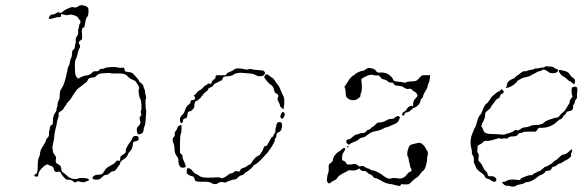

<svg xmlns="http://www.w3.org/2000/svg" viewBox="-20 -697 2228 733"><path d="M505 -177Q507 -177 508.5 -172.5Q510 -168 509 -164Q508 -159 495 -157Q489 -156 488.5 -153.5Q488 -151 486 -139Q484 -127 476.5 -119.5Q469 -112 468 -107Q466 -97 448 -86Q440 -81 439 -75Q438 -69 435 -66Q432 -63 428 -57Q420 -43 411 -43Q405 -43 401 -38Q392 -29 382 -29Q378 -29 369 -20Q360 -11 351 -11Q342 -11 337.5 -12.5Q333 -14 333 -17.5Q333 -21 338 -25Q344 -30 355.5 -30Q367 -30 371.5 -34.5Q376 -39 380.5 -47.5Q385 -56 401.5 -64.5Q418 -73 421 -78Q424 -85 432 -84L438 -83L439 -91Q439 -96 439.5 -97.5Q440 -99 441.5 -100.5Q443 -102 447 -105Q454 -109 456.5 -111.5Q459 -114 460 -116Q461 -118 460 -122Q460 -128 462.5 -131.5Q465 -135 466.5 -139Q468 -143 471 -147Q482 -160 484 -167Q485 -171 489 -175Q493 -179 498 -178Q503 -177 505 -177ZM279 -673Q286 -679 300 -676Q314 -673 317 -665Q319 -658 317.5 -646.5Q316 -635 311 -630Q307 -625 304 -603Q303 -593 300 -592Q296 -591 295 -590Q294 -589 293 -583.5Q292 -578 293 -568Q294 -552 293 -548.5Q292 -545 285 -541Q278 -536 283 -528Q289 -520 282 -510Q279 -506 277.5 -496.5Q276 -487 272 -477Q264 -462 266 -440Q266 -436 266.5 -423.5Q267 -411 271 -405Q276 -398 277.5 -397Q279 -396 281 -398Q284 -401 295 -405Q306 -409 309 -409Q322 -409 333 -421Q338 -426 346.5 -425Q355 -424 359 -429.5Q363 -435 368 -434Q373 -433 379 -436.5Q385 -440 403.5 -441Q422 -442 431 -439Q439 -437 445.5 -438.5Q452 -440 454 -437Q456 -434 456 -429Q456 -425 459 -424Q462 -423 476 -421Q485 -420 489.5 -414.5Q494 -409 502 -400.5Q510 -392 510 -389Q510 -386 518 -380Q528 -373 528 -366Q528 -362 531 -357.5Q534 -353 534 -346Q534 -339 536.5 -332Q539 -325 537 -321Q535 -317 535.5 -309Q536 -301 536 -290Q536 -279 537.5 -277Q539 -275 537.5 -259.5Q536 -244 535.5 -233.5Q535 -223 531.5 -214.5Q528 -206 528 -200Q528 -189 515 -185Q509 -183 506.5 -185Q504 -187 503 -195Q500 -209 508 -215Q520 -227 515 -236Q510 -248 517 -254Q521 -257 518.5 -263.5Q516 -270 518.5 -274.5Q521 -279 520 -296.5Q519 -314 515 -320Q512 -326 510 -339.5Q508 -353 510 -356Q514 -364 504 -377Q501 -380 499.5 -384Q498 -388 486.5 -392.5Q475 -397 469 -404Q462 -412 453 -414.5Q444 -417 423.5 -416.5Q403 -416 402.5 -417.5Q402 -419 384 -418Q366 -417 360 -415.5Q354 -414 348 -407.5Q342 -401 334 -401Q318 -401 315 -391Q313 -385 308.5 -382.5Q304 -380 298 -374.5Q292 -369 282.5 -362.5Q273 -356 270.5 -351Q268 -346 264.5 -342Q261 -338 255.5 -328Q250 -318 242 -310Q234 -302 234 -300Q234 -298 230 -293.5Q226 -289 223 -283Q220 -277 211 -272Q205 -268 204 -266.5Q203 -265 204 -260Q205 -255 201.5 -245.5Q198 -236 197 -227Q196 -218 193 -209Q187 -185 187 -174Q187 -167 183 -151Q179 -135 180.5 -129.5Q182 -124 182 -119Q182 -114 188.5 -106Q195 -98 194 -94Q192 -83 193 -78.5Q194 -74 200 -71Q206 -68 210 -64Q214 -60 214 -51.5Q214 -43 219.5 -39.5Q225 -36 234.5 -27.5Q244 -19 245.5 -19Q247 -19 251 -16.5Q255 -14 264.5 -13.5Q274 -13 277 -15Q281 -18 296 -17.5Q311 -17 315 -15Q325 -9 314 -6Q308 -5 305 -2.5Q302 0 292 -2Q282 -4 279 -5Q276 -6 274 -4Q267 4 258 -6Q254 -10 245 -10.5Q236 -11 233 -12Q230 -13 221.5 -23Q213 -33 212 -37Q210 -44 200 -41Q189 -38 186 -49Q184 -63 173 -64Q167 -65 165 -68Q160 -73 145 -60Q126 -43 126 -29Q126 -25 125 -24Q124 -23 120 -23Q114 -22 112 -25Q109 -31 116 -32Q124 -34 124 -59Q124 -92 130 -99Q132 -103 133 -113Q134 -123 139 -131Q155 -155 156 -163Q157 -168 162.5 -172.5Q168 -177 167 -185Q166 -193 168 -197Q170 -201 170 -207Q171 -218 179 -221Q182 -222 182 -232Q181 -254 191 -267Q197 -276 196 -279.5Q195 -283 197.5 -287.5Q200 -292 200 -300Q200 -308 204 -313.5Q208 -319 208 -334Q208 -349 213 -356Q224 -372 229 -393Q231 -402 232.5 -406Q234 -410 234 -413.5Q234 -417 236 -422.5Q238 -428 238 -433.5Q238 -439 241.5 -443.5Q245 -448 246.5 -459Q248 -470 251.5 -476Q255 -482 255 -493Q255 -504 260 -507.5Q265 -511 265.5 -517.5Q266 -524 268 -529.5Q270 -535 269 -543Q268 -551 274 -559Q280 -567 278.5 -574.5Q277 -582 279.5 -588Q282 -594 282 -598Q282 -602 284 -605Q291 -614 283 -622Q280 -625 278 -629.5Q276 -634 263.5 -638.5Q251 -643 243.5 -640.5Q236 -638 231 -639.5Q226 -641 220 -642L213 -643V-637Q213 -633 212 -632.5Q211 -632 205 -632Q198 -632 185 -628Q159 -619 169 -634Q170 -636 171 -637Q176 -643 181 -642Q186 -641 193 -646Q200 -650 201.5 -650.5Q203 -651 208 -648.5Q213 -646 219 -652Q225 -658 232 -661Q239 -664 246.5 -667.5Q254 -671 261 -669Q272 -667 279 -673Z M666 -218Q671 -220 672 -220.5Q673 -221 673 -205.5Q673 -190 670 -185Q667 -180 667 -137V-114L672 -109Q677 -104 677 -98Q677 -92 683 -79.5Q689 -67 689 -62.5Q689 -58 681.5 -57Q674 -56 670 -59Q661 -65 661 -85Q661 -93 658 -97Q646 -109 646 -131Q646 -141 643 -148Q635 -166 644 -174Q648 -178 647 -184.5Q646 -191 651 -197Q656 -203 657 -208Q659 -216 666 -218ZM1048 -231Q1060 -230 1056 -210Q1053 -194 1043 -192Q1035 -190 1035 -178Q1035 -172 1032 -169.5Q1029 -167 1029 -161.5Q1029 -156 1025 -150.5Q1021 -145 1021 -143.5Q1021 -142 1012 -129Q1003 -116 1001 -114Q993 -106 986 -98Q980 -91 977 -88Q974 -85 967 -78.5Q960 -72 954.5 -69.5Q949 -67 947 -64Q945 -59 936 -51.5Q927 -44 922 -41Q915 -38 914 -35.5Q913 -33 908 -30Q903 -27 899 -27Q896 -27 888 -19Q880 -11 875 -12Q872 -12 859.5 -8Q847 -4 843 -1Q841 1 834 -1Q822 -5 811 3Q806 7 797.5 5.5Q789 4 784 0Q778 -4 749 -3Q741 -3 733 -4Q728 -5 726.5 -6Q725 -7 723 -13Q721 -20 719 -22Q717 -24 714 -24Q710 -24 701 -29L693 -35V-45Q693 -51 693.5 -52.5Q694 -54 698 -55Q706 -56 717 -42Q723 -34 728 -33Q731 -33 737.5 -28Q744 -23 750 -21Q763 -17 807 -20Q821 -20 821 -19Q825 -13 839 -21Q845 -24 851 -29.5Q857 -35 862.5 -35Q868 -35 870 -38Q878 -47 892 -42Q894 -41 897 -47Q899 -54 912 -57Q917 -58 923 -63Q929 -68 932.5 -68.5Q936 -69 940 -75Q951 -95 965 -102Q973 -105 974 -109Q975 -113 978.5 -116Q982 -119 985 -129Q988 -136 989 -137.5Q990 -139 994 -139.5Q998 -140 1000 -143Q1002 -146 1008 -157Q1016 -174 1019.5 -174.5Q1023 -175 1024 -179.5Q1025 -184 1028.5 -188Q1032 -192 1031.5 -199Q1031 -206 1033 -210.5Q1035 -215 1035 -219.5Q1035 -224 1039 -228Q1043 -232 1048 -231ZM1053 -262Q1059 -273 1064.5 -267.5Q1070 -262 1064 -250Q1056 -238 1051 -249Q1049 -253 1053 -262ZM992 -410Q998 -417 1007 -409Q1013 -403 1018.5 -400.5Q1024 -398 1029.5 -389Q1035 -380 1041 -373Q1047 -366 1051.5 -353Q1056 -340 1060 -334Q1067 -324 1065 -297Q1063 -280 1061 -280Q1059 -280 1058 -283Q1057 -286 1053 -287.5Q1049 -289 1049 -293.5Q1049 -298 1044 -307Q1037 -318 1041 -325Q1046 -334 1038 -338Q1027 -344 1027 -351Q1027 -356 1023 -363.5Q1019 -371 1014 -373Q1008 -377 998.5 -388Q989 -399 989 -402Q989 -405 992 -410ZM987 -426Q996 -419 988 -411Q983 -406 973 -406Q963 -406 954.5 -411Q946 -416 933.5 -416.5Q921 -417 907.5 -418.5Q894 -420 890 -418.5Q886 -417 882 -417Q878 -417 871.5 -412Q865 -407 850 -406Q835 -405 833.5 -403.5Q832 -402 829.5 -395.5Q827 -389 822.5 -388.5Q818 -388 815 -385Q812 -382 807 -381Q800 -379 794 -371Q790 -365 786 -364Q775 -361 774 -355Q773 -351 765.5 -346Q758 -341 755.5 -336Q753 -331 751.5 -331Q750 -331 747 -325Q744 -321 736.5 -315.5Q729 -310 727 -310Q725 -310 723.5 -304.5Q722 -299 722 -293Q723 -287 716 -279.5Q709 -272 705 -272Q696 -272 696 -262Q696 -257 694 -251Q692 -245 686 -245Q682 -244 680.5 -242Q679 -240 677 -231Q677 -227 673 -227Q667 -227 667 -242Q667 -250 675 -257.5Q683 -265 685 -273Q691 -292 702 -299Q707 -302 707 -306Q707 -315 715 -315Q722 -315 724 -319.5Q726 -324 722 -329Q718 -334 723 -335Q726 -336 731 -343Q736 -350 742.5 -352.5Q749 -355 755.5 -363Q762 -371 765 -371Q768 -371 771 -375Q775 -380 783 -377Q784 -376 785.5 -377Q787 -378 788 -383Q791 -390 797 -394Q803 -398 803 -403Q803 -408 804.5 -409Q806 -410 824 -410H842L845 -415Q849 -420 858 -423Q867 -426 873 -431Q879 -436 890 -436Q901 -436 911.5 -433Q922 -430 928.5 -432.5Q935 -435 942 -432.5Q949 -430 965.5 -429.5Q982 -429 987 -426Z M1310 -137Q1310 -134 1308 -134Q1302 -134 1306 -138Q1310 -142 1310 -137ZM1610 -123Q1616 -115 1612 -101Q1610 -95 1610.5 -88Q1611 -81 1606 -64.5Q1601 -48 1595.5 -45Q1590 -42 1584 -32.5Q1578 -23 1571.5 -19.5Q1565 -16 1554 -6Q1550 -1 1546 2Q1542 5 1541 6Q1538 7 1527.5 7Q1517 7 1514 6Q1512 5 1510 9Q1509 13 1505 13Q1501 13 1488.5 9.5Q1476 6 1464.5 4.5Q1453 3 1444.5 -2Q1436 -7 1430 -10Q1424 -13 1420 -15Q1416 -17 1412 -17Q1408 -17 1404 -23Q1400 -29 1393.5 -31Q1387 -33 1381.5 -39Q1376 -45 1369.5 -44Q1363 -43 1357 -48L1351 -54L1343 -49Q1334 -45 1322.5 -46.5Q1311 -48 1308.5 -45.5Q1306 -43 1299 -40Q1274 -28 1269 -20Q1266 -13 1257.5 -9Q1249 -5 1244 -1Q1236 8 1230 -2Q1227 -7 1228 -12.5Q1229 -18 1229.5 -23.5Q1230 -29 1232.5 -34.5Q1235 -40 1235 -51Q1234 -63 1235.5 -67.5Q1237 -72 1244 -76Q1251 -81 1251 -87Q1251 -94 1257 -102.5Q1263 -111 1270 -116Q1278 -121 1285 -127Q1292 -134 1297 -131Q1301 -129 1290 -113Q1286 -107 1286 -96V-86L1292 -83Q1299 -80 1300 -77Q1302 -67 1318 -69Q1328 -70 1333 -71Q1338 -72 1345.5 -66Q1353 -60 1356 -62Q1364 -66 1374 -59Q1381 -54 1384.5 -54Q1388 -54 1393.5 -50Q1399 -46 1405 -46Q1409 -46 1421.5 -40Q1434 -34 1442 -27Q1462 -11 1474 -16Q1482 -19 1500 -16Q1510 -14 1519 -18.5Q1528 -23 1530 -27Q1539 -39 1545 -41Q1555 -43 1549 -54Q1545 -61 1545 -65Q1545 -69 1542.5 -77Q1540 -85 1540 -90Q1540 -95 1537 -99Q1534 -103 1535 -113Q1536 -123 1538 -127.5Q1540 -132 1541 -136Q1543 -145 1562 -148Q1567 -149 1573.5 -151Q1580 -153 1585.5 -151Q1591 -149 1597.5 -142Q1604 -135 1605 -131Q1606 -127 1610 -123ZM1498 -254Q1502 -254 1507 -250Q1507 -249 1504 -241Q1501 -233 1498 -231Q1495 -227 1489.5 -225Q1484 -223 1471.5 -217Q1459 -211 1455.5 -211Q1452 -211 1445 -207Q1432 -199 1408 -195Q1397 -193 1383 -182Q1370 -171 1359 -171Q1356 -171 1349.5 -165Q1343 -159 1331.5 -155Q1320 -151 1317 -148Q1314 -145 1312 -145Q1309 -145 1305.5 -149Q1302 -153 1302 -157Q1302 -165 1311 -165Q1316 -165 1325 -173.5Q1334 -182 1341 -183.5Q1348 -185 1352.5 -187Q1357 -189 1363 -189Q1375 -189 1380 -198Q1382 -201 1387.5 -202Q1393 -203 1394.5 -206Q1396 -209 1403 -213Q1410 -217 1415 -223Q1420 -229 1424 -229Q1443 -229 1456 -238Q1464 -243 1473 -243Q1482 -243 1484.5 -245.5Q1487 -248 1491.5 -251Q1496 -254 1498 -254ZM1377 -433Q1386 -441 1402 -435Q1411 -433 1414 -428Q1420 -418 1432 -420Q1438 -421 1448.5 -419Q1459 -417 1468.5 -409Q1478 -401 1480 -395Q1482 -389 1486 -387.5Q1490 -386 1502 -385Q1514 -384 1521 -382Q1528 -380 1531 -383Q1534 -386 1562 -387Q1571 -388 1577 -395Q1587 -407 1590 -408.5Q1593 -410 1605 -410Q1620 -410 1621 -410Q1622 -409 1622 -408Q1622 -407 1622 -405Q1622 -403 1621.5 -400.5Q1621 -398 1620.5 -395Q1620 -392 1619.5 -389Q1619 -386 1618 -383.5Q1617 -381 1616 -379Q1612 -371 1612 -366.5Q1612 -362 1609 -357Q1605 -352 1600 -342Q1595 -332 1595 -329Q1595 -325 1590 -321Q1585 -317 1585 -311Q1585 -305 1577 -296.5Q1569 -288 1563 -286.5Q1557 -285 1551 -279Q1544 -270 1533 -268Q1524 -267 1524 -259Q1524 -256 1519.5 -256Q1515 -256 1515 -258Q1515 -267 1525 -272Q1530 -274 1533 -280.5Q1536 -287 1543.5 -291Q1551 -295 1554 -292Q1557 -290 1557 -295Q1557 -296 1557 -298Q1557 -313 1567 -322Q1574 -329 1574 -332Q1574 -335 1570.5 -340Q1567 -345 1563 -347Q1558 -348 1553 -354Q1548 -360 1542 -358Q1536 -356 1529 -359Q1522 -362 1519 -365Q1514 -369 1495 -370Q1485 -371 1482 -379Q1481 -382 1472.5 -382Q1464 -382 1461 -386Q1455 -392 1444 -394Q1438 -395 1434 -400Q1430 -405 1428 -407.5Q1426 -410 1419.5 -409Q1413 -408 1407 -410Q1396 -415 1378 -406Q1365 -400 1361.5 -396.5Q1358 -393 1359.5 -389Q1361 -385 1361.5 -367.5Q1362 -350 1359 -344Q1356 -338 1356 -333Q1356 -328 1354 -326Q1342 -316 1335 -315Q1318 -312 1306 -323Q1300 -328 1300 -338Q1300 -348 1298 -357L1295 -366L1300 -373Q1305 -380 1308 -385Q1311 -392 1318.5 -400Q1326 -408 1329 -409Q1333 -410 1334 -412Q1335 -414 1339 -416.5Q1343 -419 1348 -421.5Q1353 -424 1358 -425.5Q1363 -427 1366 -427Q1371 -427 1377 -433Z M2156 -122Q2160 -127 2162.5 -126Q2165 -125 2164 -118Q2164 -116 2161.5 -114Q2159 -112 2160 -107.5Q2161 -103 2160 -100.5Q2159 -98 2151.5 -92Q2144 -86 2142 -86Q2140 -86 2130.5 -79.5Q2121 -73 2117 -73Q2112 -73 2103 -64Q2099 -61 2095 -61Q2092 -61 2089 -58.5Q2086 -56 2086 -54Q2086 -52 2082.5 -48.5Q2079 -45 2071 -45Q2063 -45 2061 -40Q2056 -33 2045 -29Q2038 -27 2028 -18Q2009 -3 1994 -2Q1987 -2 1985 0Q1978 5 1966 7Q1956 8 1950 12Q1942 18 1929 14Q1921 11 1917 12Q1911 14 1901 5Q1893 -3 1903 -3Q1909 -3 1913 -6Q1925 -15 1957 -10Q1966 -9 1967.5 -13Q1969 -17 1972.5 -18Q1976 -19 1988 -24Q2000 -29 2005 -28Q2010 -27 2016 -32Q2022 -37 2024 -37Q2026 -37 2028 -39Q2030 -41 2037 -43Q2044 -45 2052 -53Q2060 -61 2064 -61Q2068 -61 2071.5 -64Q2075 -67 2081.5 -70Q2088 -73 2092 -78Q2096 -83 2101 -85Q2106 -87 2115.5 -97Q2125 -107 2131 -107Q2141 -107 2156 -122ZM2178 -366Q2181 -365 2182 -364Q2183 -363 2184 -357Q2185 -350 2183.5 -343.5Q2182 -337 2183 -330Q2184 -323 2179 -317.5Q2174 -312 2174 -307Q2174 -302 2170.5 -298Q2167 -294 2168 -288Q2168 -284 2167 -281.5Q2166 -279 2164 -277Q2162 -275 2158.5 -274Q2155 -273 2150 -272Q2143 -271 2142 -266.5Q2141 -262 2136.5 -259.5Q2132 -257 2131 -254Q2130 -250 2125.5 -245.5Q2121 -241 2118 -241Q2115 -241 2106.5 -232.5Q2098 -224 2088 -219Q2068 -208 2044 -209Q2036 -210 2031.5 -202.5Q2027 -195 2025 -194.5Q2023 -194 2001 -194.5Q1979 -195 1976 -192Q1973 -189 1966.5 -189Q1960 -189 1958 -184Q1954 -176 1935 -176Q1925 -176 1920 -171Q1915 -166 1910 -168Q1905 -170 1900 -168Q1895 -166 1890.5 -168Q1886 -170 1883 -169Q1848 -158 1840 -159Q1828 -161 1823 -153Q1820 -149 1811 -145Q1805 -142 1804 -140.5Q1803 -139 1803 -135Q1804 -131 1802.5 -124.5Q1801 -118 1803 -115Q1810 -108 1807 -94Q1805 -84 1809 -81Q1819 -72 1825 -57Q1829 -48 1835 -43Q1841 -38 1841 -34.5Q1841 -31 1843.5 -27Q1846 -23 1852 -24Q1860 -26 1867.5 -21.5Q1875 -17 1875 -11Q1875 -3 1865 -3Q1863 -3 1855 -8.5Q1847 -14 1840.5 -15Q1834 -16 1832 -21Q1828 -31 1815 -39Q1798 -51 1795 -63Q1793 -69 1790.5 -73Q1788 -77 1789 -86.5Q1790 -96 1785.5 -102.5Q1781 -109 1781.5 -115.5Q1782 -122 1780 -128Q1775 -149 1777 -164Q1779 -177 1781 -181Q1783 -185 1786.5 -195Q1790 -205 1793.5 -210.5Q1797 -216 1799 -224Q1805 -249 1811 -256Q1817 -261 1821 -273Q1830 -297 1837 -301Q1842 -304 1848.5 -314.5Q1855 -325 1859 -329Q1879 -347 1882 -347Q1885 -347 1890 -352L1895 -357L1899 -353Q1904 -349 1903 -345Q1902 -341 1897 -339Q1891 -338 1889.5 -331Q1888 -324 1880.5 -320.5Q1873 -317 1872 -313.5Q1871 -310 1864 -302.5Q1857 -295 1855 -289.5Q1853 -284 1843 -276Q1833 -268 1833 -265.5Q1833 -263 1832 -257Q1832 -246 1824 -232Q1820 -225 1820 -222.5Q1820 -220 1818 -218Q1816 -216 1819 -213Q1822 -210 1824 -203Q1827 -192 1835.5 -188.5Q1844 -185 1870 -185Q1893 -184 1899 -183Q1905 -182 1909 -184.5Q1913 -187 1916 -187Q1919 -187 1924.5 -189Q1930 -191 1935.5 -193.5Q1941 -196 1943 -198Q1948 -203 1956 -199Q1959 -198 1967.5 -204.5Q1976 -211 1985 -211Q1994 -211 2003.5 -215.5Q2013 -220 2026 -220Q2039 -220 2043.5 -222Q2048 -224 2050 -224Q2052 -224 2056.5 -229Q2061 -234 2071 -238Q2098 -248 2106 -248Q2111 -248 2117 -256Q2123 -264 2130 -269Q2137 -274 2143.5 -286Q2150 -298 2152.5 -300.5Q2155 -303 2155 -309Q2155 -315 2160.5 -321.5Q2166 -328 2166 -328.5Q2166 -329 2164 -334Q2162 -339 2162 -349.5Q2162 -360 2164 -363Q2166 -364 2169.5 -365Q2173 -366 2178 -366ZM2114 -429Q2115 -431 2128 -428Q2148 -424 2153 -416Q2160 -404 2169 -399Q2175 -395 2175 -388Q2176 -376 2170 -376Q2169 -376 2163.5 -381.5Q2158 -387 2155.5 -387Q2153 -387 2144 -395.5Q2135 -404 2131 -405Q2125 -407 2118.5 -416Q2112 -425 2114 -429ZM2105 -433Q2116 -431 2107 -422Q2102 -418 2091.5 -417.5Q2081 -417 2077.5 -420Q2074 -423 2065 -428L2056 -432L2049 -429Q2043 -425 2039 -425Q2035 -425 2026 -419.5Q2017 -414 2015.5 -414Q2014 -414 2007.5 -409.5Q2001 -405 1988 -402.5Q1975 -400 1970.5 -397Q1966 -394 1960.5 -391.5Q1955 -389 1955 -387.5Q1955 -386 1951 -382Q1947 -378 1942 -374Q1937 -370 1933 -368Q1928 -365 1923 -363.5Q1918 -362 1915 -361.5Q1912 -361 1911 -363Q1911 -364 1913 -365Q1915 -366 1915 -372Q1915 -374 1916 -377.5Q1917 -381 1919.5 -383.5Q1922 -386 1925 -389Q1928 -392 1931 -393Q1938 -397 1940.5 -397Q1943 -397 1948 -403Q1953 -409 1955 -409Q1957 -409 1966 -417Q1978 -427 1984 -425Q1986 -424 1993.5 -427Q2001 -430 2008 -430.5Q2015 -431 2020 -434Q2025 -437 2028 -436Q2031 -435 2040.5 -437.5Q2050 -440 2052.5 -439Q2055 -438 2059.5 -441.5Q2064 -445 2068.5 -444Q2073 -443 2081.5 -443Q2090 -443 2095 -439Q2100 -435 2105 -433Z"/></svg>

Font: TT2020 Style D
Style: Italic
Weight: 400
Italic angle: -15°
Version: Version 0.2.000